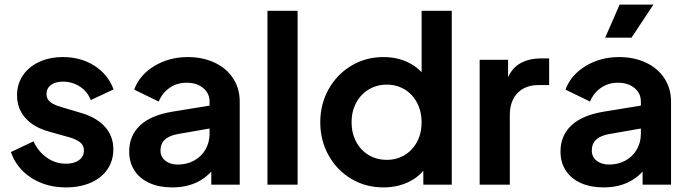

<svg xmlns="http://www.w3.org/2000/svg" viewBox="-20 -804 3002 836"><path d="M27.5 -142 125.8 -188.5Q147.2 -143 184.6 -117.1Q222 -91.2 267.5 -91.2Q303 -91.2 324.2 -106.9Q345.5 -122.5 345.5 -149.2Q345.5 -171 328.8 -184.2Q312 -197.5 282.5 -206L193.5 -231Q125.2 -250.2 89.8 -291.1Q54.2 -332 54.2 -389.2Q54.2 -438.2 79.8 -475.9Q105.2 -513.5 150.8 -534.5Q196.2 -555.5 254.5 -555.5Q331.8 -555.5 390.9 -518Q450 -480.5 474.5 -414.8L375.2 -368.2Q361.2 -405 328.2 -426.8Q295.2 -448.5 253.8 -448.5Q220.8 -448.5 201.6 -433.9Q182.5 -419.2 182.5 -394.5Q182.5 -372.8 198.8 -359.9Q215 -347 246.5 -338L334 -312Q401.2 -292.2 437.4 -251.5Q473.5 -210.8 473.5 -153.8Q473.5 -104.5 447.9 -66.9Q422.2 -29.2 375.4 -8.6Q328.5 12 267.5 12Q180.8 12 116.4 -29.6Q52 -71.2 27.5 -142Z M542.5 -144.2Q542.5 -213 589.5 -257.6Q636.5 -302.2 730.8 -317.8L908.5 -346.8V-247.2L755.5 -220.5Q716.8 -213.8 697.8 -195.9Q678.8 -178 678.8 -148.8Q678.8 -121 699.9 -104.2Q721 -87.5 753.8 -87.5Q794 -87.5 825.9 -105.2Q857.8 -123 875.1 -153.8Q892.5 -184.5 892.5 -221.5V-362Q892.5 -397.2 865 -420.5Q837.5 -443.8 792.8 -443.8Q750.8 -443.8 718.6 -421.6Q686.5 -399.5 671.2 -361.8L564.2 -413.8Q588 -477.8 652 -516.6Q716 -555.5 798 -555.5Q863.5 -555.5 915.1 -531Q966.8 -506.5 995.2 -462.5Q1023.8 -418.5 1023.8 -362V0H900V-92.8L928.2 -94.5Q895.8 -41.5 846.1 -14.8Q796.5 12 730 12Q673.2 12 630.9 -7.1Q588.5 -26.2 565.5 -61.5Q542.5 -96.8 542.5 -144.2Z M1144.5 -757H1275.8V0H1144.5Z M1374.5 -271.8Q1374.5 -350.8 1410.8 -415.5Q1447 -480.2 1509.8 -517.9Q1572.5 -555.5 1649 -555.5Q1711 -555.5 1759.4 -531.2Q1807.8 -507 1836 -463.2L1815.8 -435.5V-757H1947V0H1823.2V-105L1836.8 -79Q1808.8 -35.5 1759.4 -11.8Q1710 12 1649.8 12Q1571.8 12 1509.1 -25.6Q1446.5 -63.2 1410.5 -128Q1374.5 -192.8 1374.5 -271.8ZM1815.8 -271.8Q1815.8 -318.2 1796.2 -355.9Q1776.8 -393.5 1742.1 -414.5Q1707.5 -435.5 1664.2 -435.5Q1620.2 -435.5 1585.1 -414.1Q1550 -392.8 1530.4 -355.6Q1510.8 -318.5 1510.8 -271.8Q1510.8 -225 1530.4 -187.5Q1550 -150 1585.1 -129Q1620.2 -108 1664.2 -108Q1707.5 -108 1742.1 -129Q1776.8 -150 1796.2 -187.2Q1815.8 -224.5 1815.8 -271.8Z M2068.5 -543.5H2192.2V-423.2L2182.2 -440.8Q2199.8 -499.2 2239 -524.5Q2278.2 -549.8 2338.5 -549.8H2371V-433.5H2324Q2267.2 -433.5 2233.5 -398.9Q2199.8 -364.2 2199.8 -303V0H2068.5Z M2420.5 -144.2Q2420.5 -213 2467.5 -257.6Q2514.5 -302.2 2608.8 -317.8L2786.5 -346.8V-247.2L2633.5 -220.5Q2594.8 -213.8 2575.8 -195.9Q2556.8 -178 2556.8 -148.8Q2556.8 -121 2577.9 -104.2Q2599 -87.5 2631.8 -87.5Q2672 -87.5 2703.9 -105.2Q2735.8 -123 2753.1 -153.8Q2770.5 -184.5 2770.5 -221.5V-362Q2770.5 -397.2 2743 -420.5Q2715.5 -443.8 2670.8 -443.8Q2628.8 -443.8 2596.6 -421.6Q2564.5 -399.5 2549.2 -361.8L2442.2 -413.8Q2466 -477.8 2530 -516.6Q2594 -555.5 2676 -555.5Q2741.5 -555.5 2793.1 -531Q2844.8 -506.5 2873.2 -462.5Q2901.8 -418.5 2901.8 -362V0H2778V-92.8L2806.2 -94.5Q2773.8 -41.5 2724.1 -14.8Q2674.5 12 2608 12Q2551.2 12 2508.9 -7.1Q2466.5 -26.2 2443.5 -61.5Q2420.5 -96.8 2420.5 -144.2ZM2678 -784H2825.2L2729.8 -640H2615Z"/></svg>

Font: Trafiko Sans Variable
Style: Regular
Weight: 400
Designer: Gumpita Rahayu / Trafiko
Foundry: Tokotype / Trafiko
Version: Version 0.001;FEAKit 1.0